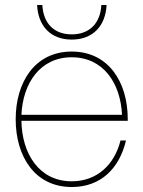

<svg xmlns="http://www.w3.org/2000/svg" viewBox="-20 -739 576 771"><path d="M268 12C387 12 460 -65 486 -175H464C440 -79 371 -11 268 -11C137 -11 68 -122 66 -254H493V-261C493 -409 416 -532 268 -532C120 -532 43 -409 43 -260C43 -111 120 12 268 12ZM66 -278C72 -405 141 -509 268 -509C395 -509 464 -405 470 -278ZM129 -719C133 -635 183 -580 268 -580C353 -580 404 -635 408 -719H387C383 -645 339 -601 268 -601C197 -601 154 -645 150 -719Z"/></svg>

Font: Aspekta 50
Style: Regular
Weight: 50
Designer: Ivo Dolenc
Version: Version 2.000